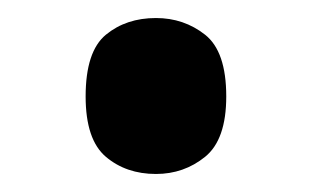

<svg xmlns="http://www.w3.org/2000/svg" viewBox="-20 -567 347 213"><path d="M153 -374Q120 -374 97.5 -393Q75 -412 75 -460Q75 -510 97.5 -528.5Q120 -547 153 -547Q184 -547 207.5 -528.5Q231 -510 231 -460Q231 -412 207.5 -393Q184 -374 153 -374Z"/></svg>

Font: Noto Serif Display SemiCondensed Black
Style: Regular
Weight: 900
Width: 4
Designer: Monotype Design Team
Foundry: Monotype Imaging Inc.
Version: Version 2.009